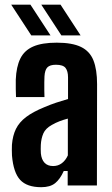

<svg xmlns="http://www.w3.org/2000/svg" viewBox="-20 -791 477 819"><path d="M156 7.5Q94.9 7.5 66.1 -23.6Q37.3 -54.7 31.1 -127.2Q30.6 -137.4 30.5 -150.4Q30.4 -163.4 30.9 -173.3Q34 -212.5 48 -241.1Q62.1 -269.7 91.4 -291.9Q120.6 -314 169.6 -334Q194.9 -344.8 219.4 -353Q244 -361.1 270.2 -368.7V-460.9Q270.2 -487.6 259.6 -501.2Q249 -514.8 218.6 -514.8Q192.9 -514.8 182.1 -503.6Q171.2 -492.4 169.7 -464.9Q169.2 -456.5 169 -439.6Q168.7 -422.7 169 -405.2Q169.2 -387.7 169.7 -377H48.3Q47.8 -386.8 47.3 -410.2Q46.8 -433.6 47.3 -451.2Q49.5 -506.3 66.7 -541.2Q83.9 -576.1 121.4 -592.5Q158.9 -609 222.1 -609Q287.9 -609 325.4 -590.8Q362.9 -572.7 378.5 -533.6Q394.1 -494.5 394.1 -431.9L393.4 0H268.7V-61.6H252Q236.2 -26.5 215 -9.5Q193.8 7.5 156 7.5ZM206.6 -82.7Q227.9 -82.7 243.9 -94.9Q259.9 -107 269.4 -128.1V-285.1Q251.7 -280.5 234.5 -274Q217.3 -267.5 201.1 -258.1Q174.3 -243.4 164.9 -221.9Q155.6 -200.4 154.1 -173.3Q153.7 -163.9 153.7 -154.9Q153.8 -145.9 154.3 -136.9Q156.8 -110.6 170.1 -96.6Q183.3 -82.7 206.6 -82.7ZM241.8 -640 156.1 -771.1H238.2L323.8 -640ZM113.4 -640 27.8 -771.1H109.8L195.5 -640Z"/></svg>

Font: Big Shoulders Thin
Style: Regular
Weight: 100
Designer: Patric King
Foundry: XO Type Co
Version: Version 2.002